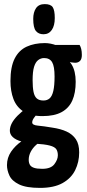

<svg xmlns="http://www.w3.org/2000/svg" viewBox="-20 -720 426 936"><path d="M175 196Q108 196 73 179Q38 162 26 136Q14 110 14 85Q14 49 34 19.5Q54 -10 86 -32Q118 -54 156 -65L190 -35Q172 -28 155.5 -13Q139 2 129.5 20.5Q120 39 120 59Q120 73 125.5 83Q131 93 145.5 98Q160 103 186 103Q228 103 245 80.5Q262 58 262 37Q262 19 254.5 7.5Q247 -4 222.5 -10.5Q198 -17 148 -20Q111 -23 84 -30.5Q57 -38 42 -52Q27 -66 28 -86Q29 -103 38 -120Q47 -137 65.5 -156Q84 -175 112 -195L173 -175Q171 -174 162 -165Q153 -156 145 -144.5Q137 -133 137 -123Q137 -110 165 -107.5Q193 -105 234 -98Q276 -92 305 -78.5Q334 -65 350 -41Q366 -17 366 23Q366 70 346.5 109.5Q327 149 285 172.5Q243 196 175 196ZM187 -154Q128 -154 94 -176.5Q60 -199 45.5 -237.5Q31 -276 31 -325Q31 -394 51.5 -434.5Q72 -475 110 -492.5Q148 -510 199 -510Q212 -510 227.5 -507Q243 -504 257 -498L276 -453Q309 -438 329 -406Q349 -374 349 -321Q349 -267 332.5 -230Q316 -193 280.5 -173.5Q245 -154 187 -154ZM192 -230Q210 -230 222 -240.5Q234 -251 240 -277Q246 -303 246 -347Q246 -397 234 -417Q222 -437 195 -437Q179 -437 166 -427Q153 -417 146 -394Q139 -371 139 -329Q139 -294 143.5 -272Q148 -250 159.5 -240Q171 -230 192 -230ZM346 -414Q331 -414 308.5 -420.5Q286 -427 263 -436Q240 -445 225.5 -452Q211 -459 211 -459L212 -501H368Q373 -493 376 -481Q379 -469 379 -452Q379 -432 370 -423Q361 -414 346 -414ZM192 -553Q168 -553 155 -569Q142 -585 142 -628Q142 -660 155.5 -680Q169 -700 198 -700Q227 -700 237 -685Q247 -670 247 -632Q247 -595 232.5 -574Q218 -553 192 -553Z"/></svg>

Font: Yanone Kaffeesatz SemiBold
Style: Regular
Weight: 600
Designer: Yanone (Cyrillic: Daniel Pouzeot, Huerta Tipografica, and Cyreal)
Foundry: Yanone
Version: Version 2.003